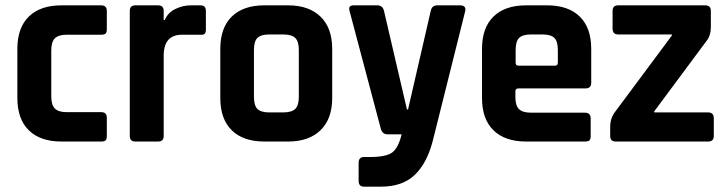

<svg xmlns="http://www.w3.org/2000/svg" viewBox="-20 -530 2723 719"><path d="M380 -89V-20Q380 -9 375.5 -4.5Q371 0 359 0H210Q131 0 88 -42Q45 -84 45 -163V-347Q45 -426 88 -468Q131 -510 210 -510H359Q380 -510 380 -489V-420Q380 -409 375.5 -404.5Q371 -400 359 -400H230Q199 -400 185.5 -386.5Q172 -373 172 -341V-169Q172 -137 185.5 -123.5Q199 -110 230 -110H359Q380 -110 380 -89Z M572 0H487Q466 0 466 -21V-489Q466 -510 487 -510H572Q593 -510 593 -489V-455H597Q608 -482 636 -496Q664 -510 695 -510H731Q751 -510 751 -489V-420Q751 -408 746.5 -403.5Q742 -399 731 -400H662Q593 -400 593 -322V-21Q593 0 572 0Z M1059 0H970Q891 0 848 -42Q805 -84 805 -163V-347Q805 -426 848 -468Q891 -510 970 -510H1059Q1137 -510 1180.5 -467.5Q1224 -425 1224 -347V-163Q1224 -85 1180.5 -42.5Q1137 0 1059 0ZM989 -109H1040Q1072 -109 1085.5 -122Q1099 -135 1099 -167V-343Q1099 -375 1085.5 -388Q1072 -401 1040 -401H989Q957 -401 944 -388Q931 -375 931 -343V-167Q931 -135 944 -122Q957 -109 989 -109Z M1407 169H1343Q1323 169 1323 147V80Q1323 58 1343 58H1364Q1427 58 1449.5 40.5Q1472 23 1484 -27H1431Q1412 -27 1406 -48L1289 -489Q1283 -510 1304 -510H1393Q1413 -510 1418 -489L1504 -120H1508L1593 -489Q1597 -510 1618 -510H1702Q1727 -510 1722 -488L1600 0Q1578 83 1532 126Q1486 169 1407 169Z M2171 0H1950Q1871 0 1828 -42Q1785 -84 1785 -163V-347Q1785 -426 1828 -468Q1871 -510 1950 -510H2029Q2108 -510 2151 -468Q2194 -426 2194 -347V-220Q2194 -199 2173 -199H1922Q1910 -199 1910 -188V-166Q1910 -135 1923.5 -121.5Q1937 -108 1969 -108H2171Q2192 -108 2192 -86V-20Q2192 -9 2187.5 -4.5Q2183 0 2171 0ZM1922 -284H2058Q2069 -284 2069 -295V-343Q2069 -375 2056 -388Q2043 -401 2011 -401H1969Q1937 -401 1924 -388Q1911 -375 1911 -343V-295Q1911 -284 1922 -284Z M2265 -21V-54Q2265 -88 2284 -112L2496 -397V-401H2295Q2274 -401 2274 -423V-489Q2274 -510 2295 -510H2621Q2642 -510 2642 -489V-429Q2642 -397 2626 -377L2430 -113V-109H2632Q2653 -109 2653 -87V-21Q2653 0 2632 0H2286Q2265 0 2265 -21Z"/></svg>

Font: Rajdhani
Style: Bold
Weight: 700
Designer: Satya Rajpurohit, Jyotish Sonowal
Foundry: Indian Type Foundry
Version: Version 1.201 February 1, 2022